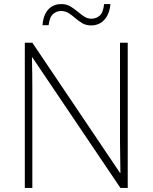

<svg xmlns="http://www.w3.org/2000/svg" viewBox="-20 -1017 751 944"><path d="M608 -93H572L139 -735H137Q138 -694 138.5 -655.5Q139 -617 139 -574V-93H102V-807H139L570 -167H572Q572 -201 571 -244Q570 -287 570 -324V-807H608ZM189 -893Q193 -944 217.5 -970.5Q242 -997 282 -997Q306 -997 325 -986Q344 -975 360.5 -961Q377 -947 393.5 -936Q410 -925 429 -925Q452 -925 469.5 -939.5Q487 -954 492 -997H523Q518 -946 492.5 -919Q467 -892 428 -892Q403 -892 384.5 -903Q366 -914 350 -928Q334 -942 317.5 -952.5Q301 -963 280 -963Q259 -963 241.5 -948.5Q224 -934 219 -893Z"/></svg>

Font: Noto Sans Kannada UI ExtraLight
Style: Regular
Weight: 200
Designer: Jelle Bosma - Monotype Design Team
Foundry: Monotype Imaging Inc.
Version: Version 2.005; ttfautohint (v1.8.4.7-5d5b)